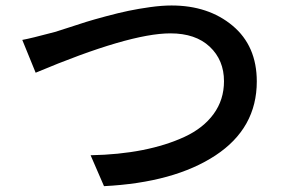

<svg xmlns="http://www.w3.org/2000/svg" viewBox="-20 -668 1017 686"><path d="M59.6 -525.4Q87.9 -530.3 175.8 -553.7Q183.6 -555.7 223.1 -568.8Q262.7 -582 288.1 -589.8Q313.5 -597.7 358.9 -609.9Q404.3 -622.1 439.5 -629.4Q474.6 -636.7 516.6 -642.6Q558.6 -648.4 592.8 -648.4Q724.6 -648.4 811 -576.2Q897.5 -503.9 897.5 -377Q897.5 -210 750 -112.8Q602.5 -15.6 351.6 -2.9L303.7 -113.3Q404.3 -115.2 488.8 -131.8Q573.2 -148.4 639.6 -179.2Q706.1 -210 743.2 -260.7Q780.3 -311.5 780.3 -377.9Q780.3 -453.1 729.5 -501Q678.7 -548.8 588.9 -548.8Q441.4 -548.8 107.4 -408.2Z"/></svg>

Font: Min Sans SemiBold
Style: Regular
Weight: 600
Designer: Jinseong-Kim, NotoSansCJK, Nunito
Foundry: Jinseong-Kim
Version: Version 1.400;Glyphs 3.1.2 (3151)